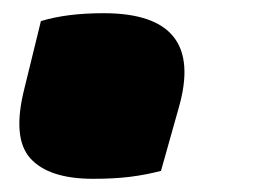

<svg xmlns="http://www.w3.org/2000/svg" viewBox="-20 -261 390 291"><path d="M224 -2Q201 4 177 7Q153 10 121 10Q54 10 26 -21Q-2 -52 17 -127L42 -229Q81 -241 137 -241Q292 -241 251 -98Z"/></svg>

Font: Recursive Sn Csl St XBk
Style: Italic
Weight: 1000
Italic angle: -15°
Version: Version 1.085;hotconv 1.1.0;makeotfexe 2.6.0; ttfautohint (v